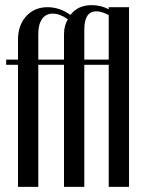

<svg xmlns="http://www.w3.org/2000/svg" viewBox="-20 -727 554 747"><path d="M229 0V-475H129V0H50V-475H4V-495H50V-572Q50 -629 82 -664Q114 -699 165 -699Q212 -699 254 -669Q283 -707 337 -707Q372 -707 403 -691V-699H482V0H403V-475H308V0ZM403 -495V-668Q376 -683 355 -683Q308 -683 308 -612V-495ZM185 -674Q158 -674 143.5 -653Q129 -632 129 -594V-495H229V-594Q229 -627 244 -652Q213 -674 185 -674Z"/></svg>

Font: Moniqa SemBd Narrow Heading
Style: Regular
Weight: 600
Width: 4
Designer: Rajesh Rajput
Foundry: Rajesh Rajput
Version: Version 1.000